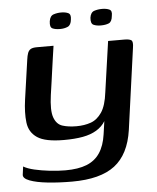

<svg xmlns="http://www.w3.org/2000/svg" viewBox="-48 -562 585 715"><g transform="rotate(-5 244.5 -204.5)"><path d="M193 111Q144 111 102 106.5Q60 102 35 92.5Q10 83 12 69L16 39Q31 48 57 54Q83 60 113.5 63.5Q144 67 172 67Q220 67 251.5 54.5Q283 42 301 15Q319 -12 325 -54L332 -103Q320 -83 298.5 -70Q277 -57 247 -51.5Q217 -46 176 -46Q107 -46 77 -66Q47 -86 42.5 -123Q38 -160 45 -209L66 -356Q68 -371 71.5 -380.5Q75 -390 82.5 -394.5Q90 -399 106 -399H168Q164 -373 161 -351Q158 -329 155 -308.5Q152 -288 149 -265.5Q146 -243 142 -217Q134 -160 143.5 -133.5Q153 -107 175 -100Q197 -93 227 -93Q257 -93 281 -101.5Q305 -110 322 -135Q339 -160 345 -210L372 -399H433Q451 -399 458.5 -394Q466 -389 462 -365L420 -62Q407 28 353 69.5Q299 111 193 111ZM350 -459Q334 -459 323 -464Q312 -469 314 -491Q317 -511 330.5 -515.5Q344 -520 360 -520Q376 -520 387 -515Q398 -510 394 -491Q392 -469 380 -464Q368 -459 350 -459ZM198 -459Q180 -459 169.5 -464Q159 -469 162 -491Q165 -511 178.5 -515.5Q192 -520 207 -520Q223 -520 233.5 -515Q244 -510 241 -491Q239 -470 226.5 -464.5Q214 -459 198 -459Z"/></g></svg>

Font: Genos Thin Medium
Style: Italic
Weight: 500
Italic angle: -8°
Version: Version 1.010